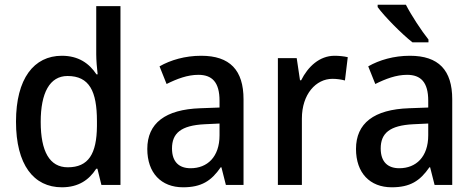

<svg xmlns="http://www.w3.org/2000/svg" viewBox="-20 -786 2013 816"><path d="M243 10C314 10 359 -22 389 -69H394L411 0H492V-760H389V-555C389 -532 392 -494 395 -470H390C359 -517 313 -549 243 -549C124 -549 48 -452 48 -269C48 -86 123 10 243 10ZM268 -75C191 -75 153 -142 153 -268C153 -391 191 -463 267 -463C360 -463 392 -398 392 -271V-250C391 -132 356 -75 268 -75Z M835 -549C767 -549 705 -531 658 -504L688 -429C732 -451 777 -468 823 -468C881 -468 913 -437 913 -358V-329L832 -326C682 -321 606 -262 606 -153C606 -51 665 10 758 10C836 10 878 -17 918 -75H921L940 0H1015V-364C1015 -488 957 -549 835 -549ZM850 -258 913 -261V-211C913 -119 861 -71 790 -71C742 -71 711 -97 711 -155C711 -219 748 -253 850 -258Z M1402 -549C1338 -549 1289 -503 1260 -445H1255L1241 -539H1161V0H1263V-282C1263 -386 1323 -451 1393 -451C1412 -451 1431 -448 1446 -444L1458 -543C1441 -547 1420 -549 1402 -549Z M1705 -766H1585V-756C1612 -718 1688 -641 1733 -606H1801V-618C1772 -654 1728 -721 1705 -766ZM1722 -549C1654 -549 1592 -531 1545 -504L1575 -429C1619 -451 1664 -468 1710 -468C1768 -468 1800 -437 1800 -358V-329L1719 -326C1569 -321 1493 -262 1493 -153C1493 -51 1552 10 1645 10C1723 10 1765 -17 1805 -75H1808L1827 0H1902V-364C1902 -488 1844 -549 1722 -549ZM1737 -258 1800 -261V-211C1800 -119 1748 -71 1677 -71C1629 -71 1598 -97 1598 -155C1598 -219 1635 -253 1737 -258Z"/></svg>

Font: Noto Sans Devanagari SemiCondensed Medium
Style: Regular
Weight: 500
Width: 4
Designer: Jelle Bosma - Monotype Design Team
Foundry: Monotype Imaging Inc.
Version: Version 2.004